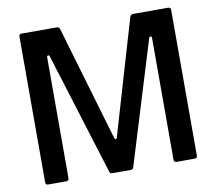

<svg xmlns="http://www.w3.org/2000/svg" viewBox="-82 -860 1079 956"><g transform="rotate(-10 457.0 -381.5)"><path d="M86 0Q73 0 73 -13V-750Q73 -763 86 -763H264Q274 -763 279 -752L449 -174Q452 -164 457 -164Q462 -164 464 -174L634 -752Q639 -763 649 -763H827Q840 -763 840 -750V-13Q840 0 827 0H735Q722 0 722 -13V-629Q722 -637 715 -637Q710 -637 708 -631L518 -11Q515 0 503 0H411Q399 0 396 -11L205 -626Q204 -633 198 -633Q191 -633 191 -624V-13Q191 0 178 0Z"/></g></svg>

Font: Open Sauce Two Medium
Style: Regular
Weight: 500
Designer: Alfredo Marco Pradil
Foundry: Creative Sauce Fz LLC
Version: Version 1.477